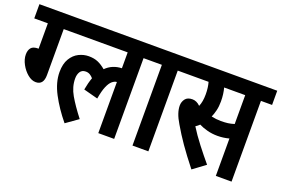

<svg xmlns="http://www.w3.org/2000/svg" viewBox="-87 -895 1733 1182"><g transform="rotate(20 779.0 -304.0)"><path d="M193 -529V-228Q193 -163 142 -163Q115 -163 88.5 -185Q62 -207 44.5 -239.5Q27 -272 27 -303Q27 -330 40 -346.5Q53 -363 88 -363L89 -361V-529H0V-622H243V-529Z M231 -529V-622H788V-529H716V0H612V-335Q597 -334 582 -321.5Q567 -309 554.5 -280Q542 -251 533 -198L439 -223Q447 -268 460 -304Q450 -316 438 -323Q426 -330 411 -330Q386 -330 374.5 -312Q363 -294 363 -268Q363 -213 393 -161Q423 -109 475 -42L396 14Q336 -59 297.5 -132Q259 -205 259 -272Q259 -326 279.5 -360Q300 -394 331.5 -409.5Q363 -425 396 -425Q431 -425 456.5 -414Q482 -403 508 -381Q550 -423 612 -425V-529Z M940 -529V0H836V-529H776V-622H1012V-529Z M1485 -529V0H1382V-245Q1363 -240 1344.5 -237.5Q1326 -235 1306 -235Q1271 -235 1239 -243.5Q1207 -252 1184 -264Q1173 -253 1159 -244Q1188 -197 1229 -144Q1270 -91 1308 -46L1227 14Q1170 -58 1132.5 -112Q1095 -166 1063 -221Q1043 -254 1034 -281Q1025 -308 1025 -331Q1025 -356 1039.5 -375Q1054 -394 1086 -394Q1114 -394 1138 -370Q1145 -386 1148.5 -406Q1152 -426 1152 -450Q1152 -494 1142 -529H1000V-622H1558V-529ZM1295 -328Q1321 -328 1340.5 -330.5Q1360 -333 1382 -340V-529H1244Q1249 -511 1252 -488.5Q1255 -466 1255 -441Q1255 -408 1248.5 -381.5Q1242 -355 1233 -335Q1264 -328 1295 -328Z"/></g></svg>

Font: Noto Sans Devanagari UI ExtraCondensed SemiBold
Style: Regular
Weight: 600
Width: 2
Designer: Jelle Bosma - Monotype Design Team
Foundry: Monotype Imaging Inc.
Version: Version 2.004; ttfautohint (v1.8.4.7-5d5b)